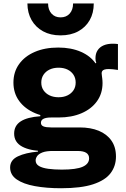

<svg xmlns="http://www.w3.org/2000/svg" viewBox="-20 -828 701 1072"><path d="M321 223Q239 223 174.8 211.2Q110.5 199.5 73.5 174Q36.5 148.5 36.5 107Q36.5 65.5 79.8 45Q123 24.5 192 18.5V4L279.5 15Q239 14.5 217.2 23Q195.5 31.5 187.2 43.8Q179 56 179 67.5Q179 88 197.8 99Q216.5 110 249.5 114.5Q282.5 119 325 119Q406 119 441.8 103Q477.5 87 477.5 56Q477.5 15 413.5 15H227Q149.5 15 104.2 -9.2Q59 -33.5 59 -82Q59 -126.5 95.5 -150.2Q132 -174 205 -179V-201L306.5 -172H265Q237.5 -172 223 -164.8Q208.5 -157.5 208.5 -142.5Q208.5 -128 222.8 -122.2Q237 -116.5 265.5 -116.5H425Q486 -116.5 531.5 -97.8Q577 -79 602.2 -42.8Q627.5 -6.5 627.5 46Q627.5 99 597.5 138.8Q567.5 178.5 500.2 200.8Q433 223 321 223ZM306.5 -172Q232.5 -172 175.8 -196.2Q119 -220.5 87 -264.2Q55 -308 55 -367Q55 -426 86.5 -470Q118 -514 174.2 -538.2Q230.5 -562.5 305 -562.5Q377.5 -562.5 432.2 -538.5Q487 -514.5 516 -470.5Q534.5 -447 543.5 -420.8Q552.5 -394.5 552.5 -364.5Q552.5 -306 521.5 -262.8Q490.5 -219.5 435.2 -195.8Q380 -172 306.5 -172ZM307 -285Q335 -285 356.5 -295.2Q378 -305.5 390.2 -323.8Q402.5 -342 402.5 -367Q402.5 -392 390.2 -410.8Q378 -429.5 356.5 -439.8Q335 -450 307 -450Q279 -450 257.2 -439.8Q235.5 -429.5 223 -410.8Q210.5 -392 210.5 -367Q210.5 -342 223 -323.8Q235.5 -305.5 257.2 -295.2Q279 -285 307 -285ZM552.5 -364.5 517.5 -423.5 490.5 -464 517.5 -476.5Q515 -482.5 514 -489.2Q513 -496 513 -502.5Q513 -529 525 -547.2Q537 -565.5 558.8 -574.8Q580.5 -584 609.5 -584Q618 -584 625.2 -583.5Q632.5 -583 638.5 -582V-437.5Q623.5 -440 610 -441.2Q596.5 -442.5 587 -442.5Q572.5 -442.5 563.8 -439.8Q555 -437 551.2 -431.8Q547.5 -426.5 547.5 -419Q547.5 -413.5 548.8 -405.8Q550 -398 551.2 -387.2Q552.5 -376.5 552.5 -364.5ZM503.5 -808.5Q503.5 -755.5 480.8 -715.5Q458 -675.5 416.5 -653Q375 -630.5 318 -630.5Q262 -630.5 220.5 -653.2Q179 -676 156.2 -716Q133.5 -756 133 -808.5H248.5Q248.5 -773.5 267.5 -752.2Q286.5 -731 318 -731Q350.5 -731 369.2 -752.2Q388 -773.5 388 -808.5Z"/></svg>

Font: Hepta Slab ExtraLight
Style: Bold
Weight: 700
Version: Version 1.102